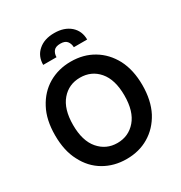

<svg xmlns="http://www.w3.org/2000/svg" viewBox="-219 -1117 1213 1286"><g transform="rotate(-30 387.5 -474.0)"><path d="M681 -161Q636 -77 560 -32Q485 13 387 13Q291 13 214 -32Q137 -77 94 -162Q50 -244 50 -364Q50 -484 94 -566Q138 -650 214 -695Q291 -740 387 -740Q485 -740 560 -695Q636 -650 681 -566Q725 -481 725 -364Q725 -246 681 -161ZM530 -552Q475 -616 387 -616Q300 -616 245 -552Q189 -487 189 -364Q189 -241 245 -176Q301 -111 387 -111Q474 -111 530 -176Q586 -241 586 -364Q586 -487 530 -552ZM217 -813Q217 -880 263 -920Q309 -961 387 -961Q464 -961 511 -920Q557 -879 557 -813H454Q453 -841 438 -860Q423 -879 387 -879Q350 -879 335 -860Q320 -841 320 -813Z"/></g></svg>

Font: Sinter Bold
Style: Regular
Weight: 700
Foundry: Adobe & rsms
Version: Version 1.000